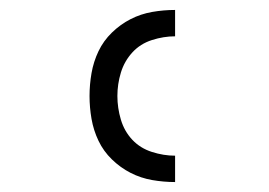

<svg xmlns="http://www.w3.org/2000/svg" viewBox="-20 -800 540 386"><path d="M332 -434Q309 -434 286 -438Q263 -442 242.5 -452.5Q222 -463 205 -479.5Q188 -496 178 -517Q168 -538 164 -561Q160 -584 160 -607Q160 -630 164 -653Q168 -676 178 -697Q188 -718 205 -734.5Q222 -751 242.5 -761.5Q263 -772 286 -776Q309 -780 332 -780V-727Q309 -727 285.5 -719.5Q262 -712 246 -694.5Q230 -677 223 -654Q216 -631 216 -607Q216 -583 223 -559.5Q230 -536 246 -519Q262 -502 285.5 -494.5Q309 -487 332 -487Z"/></svg>

Font: Iosevka Term Curly Light
Style: Regular
Weight: 300
Designer: Belleve Invis
Foundry: Belleve Invis
Version: Version 32.3.0